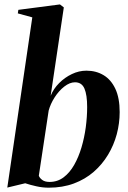

<svg xmlns="http://www.w3.org/2000/svg" viewBox="-20 -837 578 868"><path d="M209 -404Q222 -436 247.5 -461.5Q273 -487 305 -502.2Q337 -517.5 370.5 -517.5Q414.5 -517.5 448.2 -497.2Q482 -477 501.5 -435.5Q521 -394 521 -330Q521 -279.5 507.8 -230Q494.5 -180.5 468.2 -137Q442 -93.5 403.5 -60Q365 -26.5 314 -7.5Q263 11.5 200.5 11.5Q172.5 11.5 144.5 5.2Q116.5 -1 94 -8.5L13 11L126 -758.5L60.5 -776.5L63 -792.5L251 -817L268.5 -803.5ZM155.5 -42.5Q159 -32.5 171 -23.5Q183 -14.5 204 -14.5Q240 -14.5 267.8 -35.5Q295.5 -56.5 315.5 -91.8Q335.5 -127 348.5 -171Q361.5 -215 367.8 -262Q374 -309 374 -353Q374 -408 361.8 -436.5Q349.5 -465 319 -465Q295.5 -465 270.8 -445.8Q246 -426.5 227 -396.8Q208 -367 200 -337Z"/></svg>

Font: Merriweather 144pt
Style: Bold Italic
Weight: 700
Italic angle: -7.8°
Version: Version 2.101